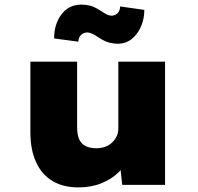

<svg xmlns="http://www.w3.org/2000/svg" viewBox="-20 -803 860 834"><path d="M321 11Q255 11 208.5 -16.5Q162 -44 137 -98Q112 -152 112 -229V-535H315V-250Q315 -219 323.5 -199Q332 -179 351 -169Q370 -159 398 -159Q418 -159 435.5 -165Q453 -171 466 -183Q479 -195 486.5 -210.5Q494 -226 494 -245V-535H697V0H511L499 -108L537 -120Q526 -85 495.5 -55Q465 -25 420.5 -7Q376 11 321 11ZM492 -613Q477 -613 456.5 -617.5Q436 -622 407 -641Q390 -653 378.5 -657.5Q367 -662 360 -662Q345 -662 333.5 -652.5Q322 -643 320 -622L215 -636Q215 -698 247 -740.5Q279 -783 334 -783Q349 -783 368.5 -779Q388 -775 416 -757Q425 -751 438.5 -743Q452 -735 465 -735Q479 -735 490 -745Q501 -755 502 -775L607 -760Q607 -722 592.5 -688Q578 -654 552 -633.5Q526 -613 492 -613Z"/></svg>

Font: Lexend Exa Black
Style: Regular
Weight: 900
Designer: Bonnie Shaver-Troup, Thomas Jockin
Foundry: Lexend
Version: Version 1.007